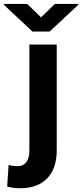

<svg xmlns="http://www.w3.org/2000/svg" viewBox="-78 -758 424 991"><path d="M73.7 -528.3H214.8V17.1Q214.8 112.3 165.3 162.8Q115.7 213.4 29.3 213.4Q10.3 213.4 -6.1 211.7Q-22.5 210 -41 205.1L-33.7 93.7Q-22.9 96.7 -10.7 98.1Q1.5 99.6 14.6 99.6Q42.5 99.6 58.1 78.6Q73.7 57.6 73.7 17.1ZM62 -737.8 133.8 -668.5 205.6 -737.8H325.7V-732.9L178.2 -595.2H89.4L-58.1 -733.4V-737.8Z"/></svg>

Font: RobotoDEMO
Style: Regular
Weight: 400
Designer: Christian Robertson
Foundry: Google
Version: Version 2.136